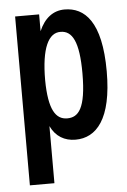

<svg xmlns="http://www.w3.org/2000/svg" viewBox="-49 -513 473 717"><g transform="rotate(-5 187.5 -154.5)"><path d="M34 167H126V-47C145 -7 178 12 219 12C297 12 357 -53 357 -232C357 -419 295 -476 220 -476C177 -476 144 -450 124 -403V-466H34ZM195 -70C152 -70 126 -108 125 -219C125 -340 153 -395 198 -394C242 -394 266 -351 266 -233C266 -99 236 -70 195 -70Z"/></g></svg>

Font: Inconsolata Condensed
Style: Bold
Weight: 700
Width: 3
Monospace: yes
Designer: Raph Levien, Cyreal, Brenton Simpson
Foundry: Raph Levien, Cyreal, Google
Version: Version 3.100